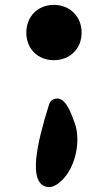

<svg xmlns="http://www.w3.org/2000/svg" viewBox="-20 -691 427 788"><path d="M168 75C195 83 218 65 237 46C291 -8 313 -116 286 -188C271 -228 247 -302 201 -284C188 -279 183 -268 181 -261C130 -99 97 54 168 75ZM201 -444C267 -444 315 -491 315 -557C315 -623 267 -671 201 -671C135 -671 88 -623 88 -557C88 -491 135 -444 201 -444Z"/></svg>

Font: Venom Sans
Style: Bd
Weight: 700
Version: Version 1.001